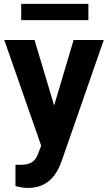

<svg xmlns="http://www.w3.org/2000/svg" viewBox="-20 -729 542 963"><path d="M423.3 -709.5H86.4V-627.9H423.3ZM153.3 -528.3H1.5L186.5 1.5L169.9 44.9C162.6 64 152.3 77.1 139.2 85.4C126 93.8 106 97.7 79.1 97.7L57.6 97.2V204.1C78.6 210.4 99.6 213.4 120.1 213.4C192.9 213.4 244.6 178.7 276.4 109.9L288.1 82L500.5 -528.3H349.1L251.5 -199.7Z"/></svg>

Font: Roboto
Style: Bold
Weight: 700
Designer: Google
Version: Version 2.137; 2017